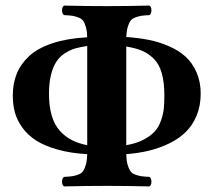

<svg xmlns="http://www.w3.org/2000/svg" viewBox="-20 -667 766 689"><path d="M155.8 -331.1Q155.8 -286.1 165.5 -252.7Q175.3 -219.2 194.3 -198Q213.4 -176.8 237.1 -164.6Q260.7 -152.3 293 -146V-502Q268.6 -498.5 250 -493.2Q231.4 -487.8 212.9 -475.8Q194.3 -463.9 182.4 -445.8Q170.4 -427.7 163.1 -398.7Q155.8 -369.6 155.8 -331.1ZM433.1 -500V-146Q469.7 -152.3 495.6 -166Q521.5 -179.7 535.6 -195.6Q549.8 -211.4 557.9 -234.9Q565.9 -258.3 567.9 -277.6Q569.8 -296.9 569.8 -324.2Q569.8 -371.6 560.5 -404.3Q551.3 -437 532 -456.1Q512.7 -475.1 489.7 -484.9Q466.8 -494.6 433.1 -500ZM25.9 -324.2Q25.9 -367.2 40 -402.3Q54.2 -437.5 84.7 -465.8Q115.2 -494.1 168 -511.7Q220.7 -529.3 293 -533.2Q292.5 -554.7 288.3 -569.3Q284.2 -584 278.6 -592Q272.9 -600.1 261 -604.5Q249 -608.9 239.3 -610.4Q229.5 -611.8 210 -612.8Q202.6 -617.2 202.6 -629.9Q202.6 -642.6 210 -647Q290 -645 363.8 -645Q436 -645 516.1 -647Q523.4 -642.6 523.4 -629.9Q523.4 -617.2 516.1 -612.8Q497.6 -611.8 487.5 -610.4Q477.5 -608.9 465.8 -604.5Q454.1 -600.1 448.2 -592Q442.4 -584 438.2 -569.6Q434.1 -555.2 433.1 -534.2Q476.6 -531.2 513.7 -523.9Q550.8 -516.6 586.2 -501.2Q621.6 -485.8 646 -463.6Q670.4 -441.4 685.3 -407.5Q700.2 -373.5 700.2 -331.1Q700.2 -287.6 685.5 -252.2Q670.9 -216.8 646.2 -192.9Q621.6 -168.9 586.7 -152.1Q551.8 -135.3 514.2 -126.2Q476.6 -117.2 433.1 -113.8Q433.6 -91.3 437.7 -76.7Q441.9 -62 447.5 -53.5Q453.1 -44.9 465.1 -40.5Q477.1 -36.1 486.8 -34.7Q496.6 -33.2 516.1 -32.2Q523.4 -27.8 523.4 -15.1Q523.4 -2.4 516.1 2Q436 0 363.8 0Q290 0 210 2Q202.6 -2.4 202.6 -15.1Q202.6 -27.8 210 -32.2Q229.5 -33.2 239.3 -34.7Q249 -36.1 261 -40.5Q272.9 -44.9 278.6 -53.5Q284.2 -62 288.3 -76.7Q292.5 -91.3 293 -113.8Q232.4 -117.2 185.5 -130.6Q138.7 -144 108.9 -163.3Q79.1 -182.6 60.1 -209.2Q41 -235.8 33.4 -263.7Q25.9 -291.5 25.9 -324.2Z"/></svg>

Font: Common Serif
Style: Bold
Weight: 700
Designer: Philipp H. Poll, Khaled Hosny
Foundry: Stefan Peev, Context Ltd.
Version: Version 1.026